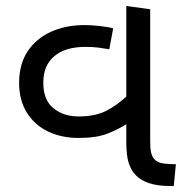

<svg xmlns="http://www.w3.org/2000/svg" viewBox="-20 -623 617 643"><path d="M244 -161Q185 -161 140 -183Q95 -205 69.5 -246.5Q44 -288 44 -345Q44 -408 72.5 -451Q101 -494 150.5 -516.5Q200 -539 263 -539Q285 -539 313 -536Q341 -533 359 -528L346 -458Q329 -461 310 -463.5Q291 -466 266 -466Q199 -466 162 -435Q125 -404 125 -346Q125 -288 159 -260.5Q193 -233 243 -233Q299 -233 336 -252Q373 -271 408 -304V-210Q377 -190 340 -175.5Q303 -161 244 -161ZM551 0Q508 0 479.5 -9.5Q451 -19 434 -37Q418 -54 410.5 -79Q403 -104 403 -148V-603L483 -592V-152Q483 -125 486 -112.5Q489 -100 495 -92Q506 -78 527.5 -75.5Q549 -73 569 -73L562 0Z"/></svg>

Font: lguzrati15
Style: Book
Weight: 400
Designer: Jelle Bosma - Monotype Design Team, Universal Thirst
Foundry: Monotype Imaging Inc.
Version: Version 2.106